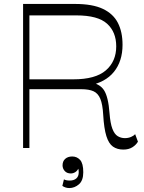

<svg xmlns="http://www.w3.org/2000/svg" viewBox="-20 -750 731 973"><path d="M605 8Q574 8 552.5 -7Q531 -22 519 -60.5Q507 -99 503 -168Q500 -221 488.5 -249Q477 -277 454 -287.5Q431 -298 391 -298H119V-348H352Q464 -348 516.5 -393.5Q569 -439 569 -515Q569 -588 522.5 -630Q476 -672 367 -672H129V0H97V-730H360Q449 -730 501.5 -705Q554 -680 577.5 -634Q601 -588 601 -523Q601 -440 557.5 -386Q514 -332 428 -316L432 -334Q485 -327 507 -293Q529 -259 535 -177Q539 -125 549.5 -97.5Q560 -70 576.5 -60Q593 -50 613 -50Q630 -50 644 -56Q658 -62 665 -70L679 -32Q669 -15 650.5 -3.5Q632 8 605 8ZM331 203Q321 203 312 200Q303 197 296 192L304 159Q315 165 334 165Q354 165 366.5 154.5Q379 144 379 123Q379 115 377.5 108Q376 101 374 97L379 100Q373 115 362 122Q351 129 339 129Q319 129 308 116.5Q297 104 297 88Q297 67 310.5 55Q324 43 346 43Q370 43 386 60.5Q402 78 402 123Q402 165 380 184Q358 203 331 203Z"/></svg>

Font: Savate ExtraLight
Style: Regular
Weight: 200
Designer: Max Esnée
Foundry: Plomb Type
Version: Version 2.000